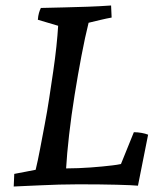

<svg xmlns="http://www.w3.org/2000/svg" viewBox="-20 -672 573 700"><path d="M30 8Q31 -3 31 -14.5Q31 -26 32 -38L110 -53Q118 -86 126 -128.5Q134 -171 143 -218Q152 -265 159.5 -314.5Q167 -364 174 -411.5Q181 -459 185.5 -501.5Q190 -544 192 -578L118 -600Q119 -614 122 -624.5Q125 -635 129 -643Q170 -644 213.5 -645Q257 -646 300 -647.5Q343 -649 385 -652Q386 -641 386 -630Q386 -619 387 -608Q370 -605 344.5 -599Q319 -593 303 -589Q290 -537 277 -468.5Q264 -400 252 -325.5Q240 -251 232 -181Q224 -111 221 -58Q244 -58 266.5 -59Q289 -60 311 -61.5Q333 -63 352.5 -65Q372 -67 389.5 -69Q407 -71 421 -74L468 -190Q482 -190 496 -187.5Q510 -185 520 -181L483 5Q464 3 405 1.5Q346 0 265 0Q230 0 195.5 1Q161 2 130 3.5Q99 5 73.5 6Q48 7 30 8Z"/></svg>

Font: Labrada Medium
Style: Italic
Weight: 500
Italic angle: -7°
Designer: Mercedes Jáuregui
Foundry: Omnibus-Type Team
Version: Version 1.000